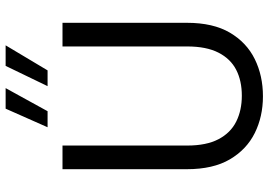

<svg xmlns="http://www.w3.org/2000/svg" viewBox="-156 -786 954 682"><g transform="rotate(-90 321.0 -445.0)"><path d="M320 12Q248 12 189.5 -17Q131 -46 96 -105.5Q61 -165 61 -258V-700H145V-257Q145 -189 167.5 -146Q190 -103 230 -83Q270 -63 322 -63Q375 -63 414 -83Q453 -103 475 -146Q497 -189 497 -257V-700H581V-258Q581 -165 546 -105.5Q511 -46 452 -17Q393 12 320 12ZM356 -753 428 -902H501L412 -753ZM210 -753 276 -902H349L267 -753Z"/></g></svg>

Font: DM Sans 28pt
Style: Regular
Weight: 400
Version: Version 4.004;gftools[0.9.30]